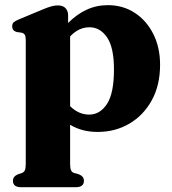

<svg xmlns="http://www.w3.org/2000/svg" viewBox="-20 -512 686 764"><path d="M251 -451.5V-420.5Q284.5 -454.5 324 -473Q363.5 -491.5 409.5 -491.5Q469 -491.5 515.8 -461.2Q562.5 -431 589.8 -377.2Q617 -323.5 617 -254Q617 -173 584 -113Q551 -53 494.8 -20Q438.5 13 368.5 13Q306 13 259 -15.5V139.5Q259 158 262.8 165.8Q266.5 173.5 275 176.5L293.5 181.5Q314 189.5 314 207.5Q314 233 280.5 233H64.5Q31.5 233 31.5 207.5Q31.5 190 51.5 181.5L67 176.5Q75 173.5 78.8 165.8Q82.5 158 82.5 140V-353Q82.5 -367.5 78.5 -373.8Q74.5 -380 65.5 -382L47 -384.5Q28.5 -389.5 28.5 -407Q28.5 -417.5 34.2 -423Q40 -428.5 55.5 -435L149 -474Q170.5 -483 184.5 -486.8Q198.5 -490.5 210 -490.5Q230.5 -490.5 240.8 -479.5Q251 -468.5 251 -451.5ZM336 -403.5Q293 -403.5 259 -367V-89.5Q293 -56 335 -56Q378 -56 405.8 -98.5Q433.5 -141 433.5 -235.5Q433.5 -323 406 -363.2Q378.5 -403.5 336 -403.5Z"/></svg>

Font: Fraunces 9pt
Style: Bold
Weight: 700
Version: Version 1.000;[b76b70a41]